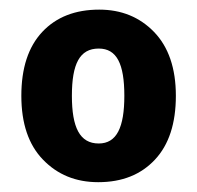

<svg xmlns="http://www.w3.org/2000/svg" viewBox="-20 -742 406 395"><path d="M341.8 -544.9C341.8 -601.6 326.7 -645.5 296.9 -676.3C267.1 -707 229.5 -722.2 184.1 -722.2C134.8 -722.2 95.7 -707 66.9 -676.3C38.1 -645.5 23.9 -601.6 23.9 -544.9C23.9 -488.3 38.6 -444.3 68.4 -413.6C98.1 -382.8 135.7 -367.2 182.1 -367.2C231.4 -367.2 270 -382.8 298.8 -413.6C327.6 -444.3 341.8 -488.3 341.8 -544.9ZM127.9 -544.9C127.9 -610.8 144 -642.1 183.1 -642.1C220.2 -642.1 235.8 -610.8 235.8 -544.9C235.8 -480 220.2 -446.8 183.1 -446.8C144 -446.8 127.9 -480 127.9 -544.9Z"/></svg>

Font: Avrile Sans
Style: Bold
Weight: 700
Designer: Monotype Design Team, Google (font), Stefan Peev (BGR Cyrillic), Cristiano Sobral (main changes)
Foundry: The Avrile Sans Project Authors
Version: Version 3.110